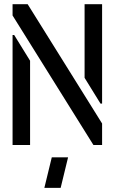

<svg xmlns="http://www.w3.org/2000/svg" viewBox="-20 -704 557 932"><path d="M195.3 208 231.4 59.6H310.5L274.4 208ZM41 0V-534.2H48.8L126 -409.2V0ZM41 -628.9V-683.6H114.3L475.6 -104.5V0H433.6ZM390.6 -326.2V-683.6H475.6V-201.2H467.8Z"/></svg>

Font: Post No Bills Colombo
Style: SemiBold
Weight: 700
Designer: Kosala Senevirathne, Siva Puranthara, Lasantha Premarathna, Tharique Azeez
Foundry: Mooniak
Version: Version 1.220 ; ttfautohint (v1.5)